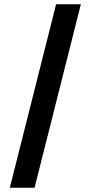

<svg xmlns="http://www.w3.org/2000/svg" viewBox="-20 -760 425 900"><path d="M243 -740H359L142 120H26Z"/></svg>

Font: Encode Sans Narrow
Style: SemiBold
Weight: 600
Designer: Pablo Impallari, Andres Torresi
Foundry: Pablo Impallari, Andres Torresi
Version: Version 1.000; ttfautohint (v1.00) -l 8 -r 50 -G 200 -x 14 -